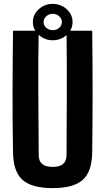

<svg xmlns="http://www.w3.org/2000/svg" viewBox="-20 -958 541 987"><path d="M251 9Q143 9 95.5 -33.5Q48 -76 47 -176Q44 -331 44.5 -488Q45 -645 47 -800H179Q176 -645 177 -480.5Q178 -316 179 -160Q179 -100 251 -100Q322 -100 322 -160Q323 -316 323.5 -480.5Q324 -645 322 -800H454Q456 -645 456 -488Q456 -331 454 -176Q453 -76 405.5 -33.5Q358 9 251 9ZM251 -751Q210 -751 179.5 -778.5Q149 -806 149 -845Q149 -883 179 -910.5Q209 -938 251 -938Q293 -938 323 -910.5Q353 -883 353 -845Q353 -806 323 -778.5Q293 -751 251 -751ZM204 -845Q204 -827 218 -815Q232 -803 251 -803Q271 -803 284.5 -815Q298 -827 298 -845Q298 -862 284 -874.5Q270 -887 251 -887Q232 -887 218 -874.5Q204 -862 204 -845Z"/></svg>

Font: Big Shoulders Text ExtraBold
Style: Regular
Weight: 800
Designer: Patric King
Foundry: XO Type Co
Version: Version 1.000; ttfautohint (v1.8.2)